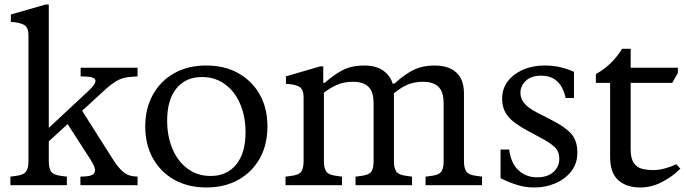

<svg xmlns="http://www.w3.org/2000/svg" viewBox="-20 -820 3036 850"><path d="M26 0V-38L48 -41Q84 -45 95 -60Q106 -75 106 -106V-663Q106 -700 85.5 -710.5Q65 -721 28 -723V-756L182 -800H196V-106Q196 -75 206.5 -60Q217 -45 253 -41L276 -38V0ZM336 0V-38L358 -39Q388 -41 396 -52Q404 -63 398 -80Q392 -97 379 -116L267 -290L332 -348L479 -116Q503 -78 524.5 -60Q546 -42 569 -40L589 -38V0ZM174 -174 136 -198 370 -416Q405 -448 402.5 -464Q400 -480 361 -481L337 -482V-520H589V-482L563 -480Q523 -478 496 -461.5Q469 -445 441 -419Z M894 10Q813 10 752 -24Q691 -58 657 -119Q623 -180 623 -260Q623 -340 657 -401Q691 -462 751.5 -496Q812 -530 893 -530Q974 -530 1035 -496Q1096 -462 1130 -401.5Q1164 -341 1164 -260Q1164 -180 1130.5 -119.5Q1097 -59 1036 -24.5Q975 10 894 10ZM913 -41Q984 -41 1025.5 -91.5Q1067 -142 1067 -234Q1067 -305 1043 -360.5Q1019 -416 975.5 -447.5Q932 -479 874 -479Q802 -479 761 -428.5Q720 -378 720 -286Q720 -216 744 -160Q768 -104 811.5 -72.5Q855 -41 913 -41Z M1244 0V-38L1267 -41Q1303 -45 1313.5 -60Q1324 -75 1324 -106V-389Q1324 -426 1304 -436.5Q1284 -447 1246 -449V-482L1397 -526H1411V-453H1417Q1464 -494 1502 -512Q1540 -530 1593 -530Q1645 -530 1677 -507Q1709 -484 1718 -450H1726Q1775 -494 1814 -512Q1853 -530 1903 -530Q1948 -530 1977 -515Q2006 -500 2020 -473Q2034 -446 2034 -407V-106Q2034 -75 2045 -60Q2056 -45 2092 -41L2114 -38V0H1864V-38L1887 -41Q1923 -45 1933.5 -60Q1944 -75 1944 -106V-361Q1944 -401 1932 -421.5Q1920 -442 1899.5 -450Q1879 -458 1853 -458Q1817 -458 1787.5 -446.5Q1758 -435 1724 -407V-106Q1724 -75 1735 -60Q1746 -45 1782 -41L1804 -38V0H1554V-38L1577 -41Q1613 -45 1623.5 -60Q1634 -75 1634 -106V-361Q1634 -401 1622 -421.5Q1610 -442 1589.5 -450Q1569 -458 1543 -458Q1506 -458 1476 -446Q1446 -434 1414 -410V-106Q1414 -75 1425 -60Q1436 -45 1472 -41L1494 -38V0Z M2346 10Q2307 10 2272 -0.5Q2237 -11 2196 -31V-158H2234Q2242 -97 2275.5 -66Q2309 -35 2358 -35Q2404 -35 2430 -58.5Q2456 -82 2456 -116Q2456 -150 2435.5 -169Q2415 -188 2381 -206L2316 -241Q2251 -276 2227 -307.5Q2203 -339 2203 -383Q2203 -427 2227.5 -459.5Q2252 -492 2294.5 -511Q2337 -530 2391 -530Q2431 -530 2463 -522Q2495 -514 2521 -502V-386H2484Q2480 -408 2468.5 -431Q2457 -454 2434.5 -469.5Q2412 -485 2375 -485Q2332 -485 2308 -462.5Q2284 -440 2284 -409Q2284 -384 2301 -363Q2318 -342 2357 -322L2423 -288Q2479 -260 2507.5 -229.5Q2536 -199 2536 -144Q2536 -96 2509 -61.5Q2482 -27 2438.5 -8.5Q2395 10 2346 10Z M2815 10Q2754 10 2717.5 -22Q2681 -54 2681 -126V-453H2618V-492Q2690 -532 2734 -604H2772V-522V-493V-159Q2772 -119 2785.5 -99Q2799 -79 2821.5 -73Q2844 -67 2872 -67Q2898 -67 2926 -75Q2954 -83 2974 -93L2992 -73Q2957 -38 2910.5 -14Q2864 10 2815 10ZM2728 -453V-520H2981V-497L2956 -453Z"/></svg>

Font: Hedvig Letters Serif
Style: Regular
Weight: 400
Designer: Alexander Örn & Tor Weibull
Foundry: Kanon Foundry
Version: Version 1.000